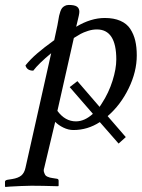

<svg xmlns="http://www.w3.org/2000/svg" viewBox="-39 -511 568 769"><path d="M426.8 -272.9Q426.8 -393.1 349.1 -393.1Q331.5 -393.1 313.2 -387.2Q294.9 -381.3 283.9 -375.2Q272.9 -369.1 256.8 -358.9L190.9 -66.9Q221.7 -24.9 265.1 -24.9Q299.8 -24.9 333 -55.2L240.2 -162.1L271 -186L359.9 -83Q361.3 -85.4 364.5 -90.1Q367.7 -94.7 369.1 -97.2Q396.5 -139.2 411.6 -187.3Q426.8 -235.4 426.8 -272.9ZM266.1 -403.8Q324.7 -439 380.9 -439Q417 -439 442.9 -427.7Q468.8 -416.5 482.7 -395.3Q496.6 -374 502.7 -348.1Q508.8 -322.3 508.8 -289.1Q508.8 -223.6 476.3 -157Q443.8 -90.3 392.1 -45.9L464.8 38.1L436 64L360.8 -22Q312 9.8 254.9 9.8Q234.9 9.8 214.8 0Q194.8 -9.8 182.1 -22.9L138.2 161.1Q134.8 170.9 137.2 178.2Q139.6 185.5 142.1 189.7Q144.5 193.8 150.6 196.5Q156.7 199.2 160.9 200.2Q165 201.2 170.9 202.1L189.9 205.1Q195.8 206.5 195.8 212.9V232.9L193.8 234.9Q126 232.9 86.9 232.9Q70.8 232.9 44.9 234.1Q19 235.4 1 236.3L-17.1 237.8L-19 235.8V216.8Q-19 210.9 -8.8 209L9.8 206.1Q34.2 202.1 46.4 191.9Q58.6 181.6 63 161.1L166 -297.9Q116.2 -256.8 94.2 -228Q68.8 -228 63 -249Q82.5 -273.4 109.4 -296.6Q136.2 -319.8 178.2 -350.1L190.9 -409.2Q192.4 -415.5 194.3 -428.2Q196.3 -440.9 197.8 -447.8Q199.2 -454.6 202.4 -464.1Q205.6 -473.6 209.7 -478.8Q213.9 -483.9 220.7 -487.5Q227.5 -491.2 236.8 -491.2Q259.8 -491.2 269.3 -484.4Q278.8 -477.5 278.8 -463.9Q278.8 -458.5 276.6 -448Q274.4 -437.5 270.8 -423.3Q267.1 -409.2 266.1 -403.8Z"/></svg>

Font: Common Serif
Style: Italic
Weight: 400
Italic angle: -12°
Designer: Philipp H. Poll, Khaled Hosny
Foundry: Stefan Peev, Context Ltd.
Version: Version 1.026